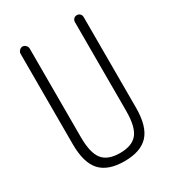

<svg xmlns="http://www.w3.org/2000/svg" viewBox="-179 -833 858 945"><g transform="rotate(-30 250.0 -360.0)"><path d="M70.3 -190.4V-704.1Q70.3 -713.9 78.1 -722.2Q85.9 -730.5 96.2 -730.5Q106.4 -730.5 114.3 -722.2Q122.1 -713.9 122.1 -704.1V-200.2Q122.1 -111.3 151.9 -73.7Q181.6 -36.1 251 -36.1Q320.3 -36.1 350.1 -73.7Q379.9 -111.3 379.9 -200.2V-705.1Q379.9 -715.8 386.7 -723.1Q393.6 -730.5 404.8 -730.5Q416 -730.5 422.9 -723.1Q429.7 -715.8 429.7 -705.1V-190.4Q429.7 -85 386.2 -37.6Q342.8 9.8 250 9.8Q157.2 9.8 113.8 -37.6Q70.3 -85 70.3 -190.4Z"/></g></svg>

Font: Rounded-X Mgen+ 2m light
Style: Regular
Weight: 200
Designer: [Source Han Sans]
Ryoko NISHIZUKA  (kana & ideographs); Paul D. Hunt (Latin, Greek & Cyrillic); Wenlong ZHANG  (bopomofo
Version: Version 1.059.20150602